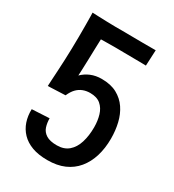

<svg xmlns="http://www.w3.org/2000/svg" viewBox="-173 -801 823 909"><g transform="rotate(30 238.0 -346.0)"><path d="M227 10Q178 10 143 -3Q108 -16 85.5 -39.5Q63 -63 52.5 -94Q42 -125 43 -162L138 -167Q138 -142 145 -120.5Q152 -99 172.5 -86Q193 -73 231 -73Q270 -73 294.5 -94Q319 -115 330.5 -152Q342 -189 342 -235Q342 -271 333 -301Q324 -331 303 -349Q282 -367 245 -367Q224 -367 206 -360Q188 -353 174 -338.5Q160 -324 149 -299L120 -362Q133 -389 153.5 -409.5Q174 -430 200.5 -441Q227 -452 259 -452Q309 -452 343 -433.5Q377 -415 398 -384Q419 -353 428.5 -313Q438 -273 438 -229Q438 -176 424.5 -132Q411 -88 384.5 -56Q358 -24 319 -7Q280 10 227 10ZM149 -299 54 -295Q55 -310 56 -332.5Q57 -355 59 -384Q61 -413 62 -444Q63 -475 64 -505Q65 -537 65 -572Q65 -607 65 -637Q65 -667 64.5 -685Q64 -703 64 -702L166 -696Q164 -668 163 -645.5Q162 -623 161 -601.5Q160 -580 159.5 -556Q159 -532 158 -502Q157 -473 156 -444.5Q155 -416 153.5 -389Q152 -362 151 -339.5Q150 -317 149 -299ZM91 -610 64 -702Q78 -701 98.5 -700.5Q119 -700 143 -699Q167 -698 192 -698Q217 -698 241 -698Q260 -698 287.5 -697.5Q315 -697 342 -697Q369 -697 388.5 -697Q408 -697 412 -697L408 -611Q404 -611 385 -611.5Q366 -612 339.5 -612Q313 -612 287 -612.5Q261 -613 243 -613Q209 -613 180.5 -612.5Q152 -612 132 -611.5Q112 -611 101.5 -610.5Q91 -610 91 -610Z"/></g></svg>

Font: Truculenta SemiBold
Style: Regular
Weight: 600
Version: Version 1.002